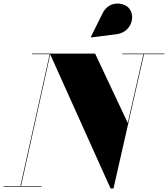

<svg xmlns="http://www.w3.org/2000/svg" viewBox="-60 -1052 946 1082"><path d="M596 -859C676 -869 704 -952.5 671 -1000.5C644 -1039.5 555.5 -1052.5 518.5 -978L451.5 -843L453 -841ZM-40 -3.5V0H173.5V-3.5H58.5L223 -745.5L563 10H579.5L751.5 -746.5H866.5V-750H629V-746.5H748L660 -359L476 -750H120V-746.5H220L55 -3.5Z"/></svg>

Font: Bodoni* 48pt Fatface
Style: Italic
Weight: 900
Italic angle: -13°
Version: Version 2.3